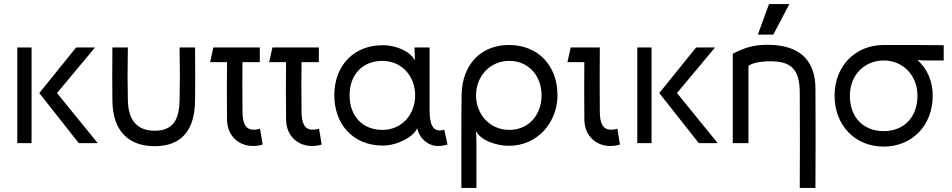

<svg xmlns="http://www.w3.org/2000/svg" viewBox="-20 -703 4675 943"><path d="M65 -470V0H135V-470ZM173 -246 367 0H460L260 -246L447 -470H354Z M608 -470H532C531 -336 531 -314 532 -210C533 -61 610 15 740 15C870 15 937 -62 938 -210C939 -314 939 -336 938 -470H862C864 -336 864 -314 862 -210C860 -125 837 -61 740 -61C643 -61 610 -125 608 -210C606 -314 606 -336 608 -470Z M1221 14C1234 14 1252 13 1270 7L1257 -71C1240 -66 1232 -66 1225 -66C1179 -66 1171 -111 1171 -159C1170 -239 1170 -318 1171 -398H1256V-470H1028L1012 -398H1095C1094 -305 1094 -251 1095 -118C1095 -31 1158 14 1221 14Z M1511 14C1524 14 1542 13 1560 7L1547 -71C1530 -66 1522 -66 1515 -66C1469 -66 1461 -111 1461 -159C1460 -239 1460 -318 1461 -398H1546V-470H1318L1302 -398H1385C1384 -305 1384 -251 1385 -118C1385 -31 1448 14 1511 14Z M1858 -65C1763 -65 1697 -130 1697 -235C1697 -339 1763 -404 1858 -404C1956 -404 2019 -326 2019 -235C2019 -143 1956 -65 1858 -65ZM1622 -235C1622 -93 1714 12 1860 12C1932 12 2014 -32 2029 -74C2038 -26 2081 14 2131 14C2149 14 2160 12 2178 7L2162 -66C2104 -48 2090 -96 2090 -161V-470H2016V-458L2018 -406C1998 -447 1931 -481 1860 -481C1718 -481 1622 -382 1622 -235Z M2482 -65C2384 -65 2318 -143 2318 -235C2318 -326 2384 -404 2482 -404C2577 -404 2640 -329 2640 -235C2640 -140 2577 -65 2482 -65ZM2246 220H2320V-8L2318 -60C2338 -15 2415 13 2480 13C2621 13 2718 -103 2718 -235C2718 -382 2622 -482 2480 -482C2338 -482 2249 -382 2247 -235C2246 -159 2246 -84 2246 -8Z M2976 14C2989 14 3007 13 3025 7L3012 -71C2995 -66 2987 -66 2980 -66C2934 -66 2926 -111 2926 -159C2925 -269 2925 -348 2926 -470H2783L2767 -398H2850C2849 -305 2849 -251 2850 -118C2850 -31 2913 14 2976 14Z M3110 -470V0H3180V-470ZM3218 -246 3412 0H3505L3305 -246L3492 -470H3399Z M3656 0V-380C3674 -393 3714 -402 3763 -402C3864 -402 3907 -365 3908 -250C3909 -65 3909 35 3908 220H3985C3986 25 3986 -76 3985 -271C3984 -392 3922 -483 3750 -483C3681 -483 3637 -469 3579 -439V0ZM3702 -533H3778L3857 -683H3757Z M4320 -406C4413 -406 4486 -335 4486 -233C4486 -124 4417 -59 4320 -59C4223 -59 4154 -124 4154 -233C4154 -335 4227 -406 4320 -406ZM4079 -233C4079 -88 4179 17 4320 17C4461 17 4561 -88 4561 -233C4561 -304 4534 -366 4486 -408L4523 -406H4615V-481C4533 -482 4442 -482 4320 -482C4183 -482 4079 -381 4079 -233Z"/></svg>

Font: Kreadon Medium
Style: Regular
Weight: 500
Designer: kohakuno
Foundry: StudioGnu
Version: Version 1.000;Glyphs 3.1.2 (3151)